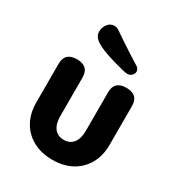

<svg xmlns="http://www.w3.org/2000/svg" viewBox="-182 -877 927 1002"><g transform="rotate(30 282.0 -376.0)"><path d="M282 8Q216 8 166 -19Q116 -46 88.5 -95Q61 -144 61 -209V-443Q61 -511 133 -511Q205 -511 205 -443V-211Q205 -164 225 -138Q245 -112 282 -112Q319 -112 339 -138Q359 -164 359 -211V-443Q359 -511 431 -511Q503 -511 503 -443V-209Q503 -144 475.5 -95Q448 -46 398.5 -19Q349 8 282 8ZM398 -576Q389 -576 366 -581.5Q343 -587 313.5 -595.5Q284 -604 256.5 -613.5Q229 -623 212 -632Q184 -646 172 -660.5Q160 -675 160 -694Q160 -720 175.5 -740Q191 -760 215 -760Q221 -760 228.5 -758Q236 -756 243 -751Q266 -735 293 -717Q320 -699 345.5 -682.5Q371 -666 389 -654.5Q407 -643 411 -641Q424 -634 429 -626Q434 -618 434 -610Q434 -597 423 -586.5Q412 -576 398 -576Z"/></g></svg>

Font: Madimi One
Style: Regular
Weight: 400
Designer: Taurai Valerie Mtake, Mirko Velimirovic
Foundry: TaVaTake
Version: Version 1.000; ttfautohint (v1.8.4.7-5d5b)